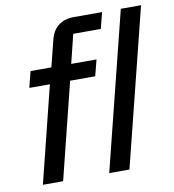

<svg xmlns="http://www.w3.org/2000/svg" viewBox="-79 -770 763 841"><g transform="rotate(-10 302.0 -350.0)"><path d="M44.2 0 150.8 -428.3H59.2L77.5 -500H170L199.2 -615.8Q209.2 -658.3 236.7 -679.2Q264.2 -700 304.2 -700H430.8L412.5 -628.3H290L258.3 -500H370.8L352.5 -428.3H240.8L134.2 0ZM339.2 0 514.2 -700H604.2L429.2 0Z"/></g></svg>

Font: Funnel Sans
Style: Italic
Weight: 400
Italic angle: -14.036°
Version: Version 1.000; Beta; Release 5; Build 24; ttfautohint (v1.8.